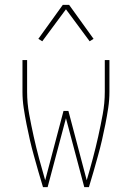

<svg xmlns="http://www.w3.org/2000/svg" viewBox="-20 -766 540 786"><path d="M175 0H156Q146 -32 137 -64Q128 -96 119 -128Q110 -160 102.5 -192.5Q95 -225 88.5 -258Q82 -291 77 -324Q72 -357 72 -390V-520H91V-390Q91 -344 99.5 -298Q108 -252 118 -207Q128 -162 140 -117Q152 -72 165 -28L240 -312H260L335 -28Q348 -72 360 -117Q372 -162 382 -207Q392 -252 400.5 -298Q409 -344 409 -390V-520H428V-390Q428 -357 423 -324Q418 -291 411.5 -258Q405 -225 397.5 -192.5Q390 -160 381 -128Q372 -96 363 -64Q354 -32 344 0H325L250 -282ZM153 -597 137 -607 237 -746H263L363 -607L347 -597L250 -728Z"/></svg>

Font: Iosevka Term Curly Thin
Style: Regular
Weight: 100
Designer: Belleve Invis
Foundry: Belleve Invis
Version: Version 32.3.0